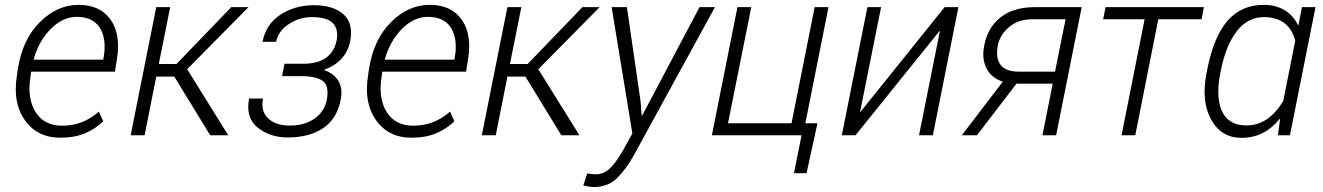

<svg xmlns="http://www.w3.org/2000/svg" viewBox="-20 -558 5458 792"><path d="M228.5 10Q133.5 10 82.5 -62.5Q45 -115 45 -191Q45 -218.5 50 -248.5L54 -275.5Q73 -395.5 144.5 -466.8Q216 -538 304 -538Q393 -538 436 -477Q467 -433 467 -367Q467 -341.5 462 -312.5L454 -262.5H108.5L107 -252Q101.5 -217.5 101.5 -195Q101.5 -137 126 -97Q161 -39.5 236.5 -39.5Q280 -39.5 317 -53.8Q354 -68 388 -97.5L406 -57.5Q373.5 -26.5 330.8 -8.2Q288 10 228.5 10ZM406 -312Q409 -329 410.2 -340.2Q411.5 -351.5 411.5 -366Q411.5 -412.5 391 -444.5Q362 -488.5 296.5 -488.5Q239 -488.5 189.5 -438.8Q140 -389 118.5 -312Z M921.5 0H847L699 -242H624.5L576.5 0H519L624.5 -528.5H682L635 -294H708L934 -528.5H1005L752 -272.5Z M1166.5 9Q1093 9 1042.5 -32Q1004.5 -63 1004 -116Q1004 -132.5 1007.5 -151.5H1065Q1062.5 -139 1062.5 -127Q1062.5 -93 1085.5 -70.5Q1116 -40 1176 -40Q1236 -40 1277 -68.5Q1330.5 -106 1331 -176Q1331 -207.5 1313.5 -222.5Q1287.5 -244 1219 -244H1143.5L1153.5 -295H1229.5Q1290.5 -295 1324.5 -319.5Q1358.5 -344 1368 -388.5Q1371 -401.5 1371 -413.5Q1371 -443 1354 -461.5Q1330 -487.5 1266 -487.5Q1215.5 -487.5 1171.8 -459Q1128 -430.5 1119 -385.5H1063Q1077 -458.5 1136.8 -497.5Q1196.5 -536.5 1275.5 -536.5Q1356 -536.5 1398 -498Q1428.5 -469 1428 -422.5Q1428 -406.5 1424.5 -387.5Q1416 -346 1388.8 -316Q1361.5 -286 1317.5 -270.5V-269Q1359 -254 1377 -222.5Q1388.5 -202 1388.5 -175.5Q1388.5 -161.5 1385 -145Q1369.5 -67 1312.5 -29Q1255.5 9 1166.5 9Z M1677 10Q1582 10 1531 -62.5Q1493.5 -115 1493.5 -191Q1493.5 -218.5 1498.5 -248.5L1502.5 -275.5Q1521.5 -395.5 1593 -466.8Q1664.5 -538 1752.5 -538Q1841.5 -538 1884.5 -477Q1915.5 -433 1915.5 -367Q1915.5 -341.5 1910.5 -312.5L1902.5 -262.5H1557L1555.5 -252Q1550 -217.5 1550 -195Q1550 -137 1574.5 -97Q1609.5 -39.5 1685 -39.5Q1728.5 -39.5 1765.5 -53.8Q1802.5 -68 1836.5 -97.5L1854.5 -57.5Q1822 -26.5 1779.2 -8.2Q1736.5 10 1677 10ZM1854.5 -312Q1857.5 -329 1858.8 -340.2Q1860 -351.5 1860 -366Q1860 -412.5 1839.5 -444.5Q1810.5 -488.5 1745 -488.5Q1687.5 -488.5 1638 -438.8Q1588.5 -389 1567 -312Z M2370 0H2295.5L2147.5 -242H2073L2025 0H1967.5L2073 -528.5H2130.5L2083.5 -294H2156.5L2382.5 -528.5H2453.5L2200.5 -272.5Z M2429 213.5Q2420 213.5 2406.5 211.2Q2393 209 2386 206.5L2402.5 157.5Q2423.5 161 2437 161Q2469 161 2494 138.5Q2519 116 2548.5 64.5L2588.5 -7.5L2503 -528.5H2566L2622 -143L2627 -80.5H2628.5L2865.5 -528.5H2929L2593.5 84.5Q2563 139 2525.8 176.2Q2488.5 213.5 2429 213.5Z M3307 156.5H3255L3286.5 0H2916.5L3022 -528.5H3079L2983 -49.5H3245L3340.5 -528.5H3397.5L3302 -49.5H3352Z M3828 0H3771L3857 -429.5L3855.5 -430L3509 0H3452.5L3558 -528.5H3614.5L3528 -97L3529.5 -96.5L3876.5 -528.5H3933.5Z M4336.5 0H4280L4322.5 -213H4173L4010 0H3947.5L4116.5 -221Q4069.5 -236.5 4049 -276.5Q4036 -302 4036 -333.5Q4036 -351 4040 -370.5Q4054.5 -445.5 4108 -487Q4161.5 -528.5 4248 -528.5H4442ZM4332 -262.5 4375.5 -478.5H4238Q4181 -478.5 4143 -447Q4093 -405.5 4093 -340.5Q4093 -263 4181 -262.5Z M4663 0H4606.5L4701.5 -478.5H4530.5L4540.5 -528.5H4946L4936.5 -478.5H4758Z M5101 10.5Q5017 10.5 4975.5 -65.5Q4949 -114 4949 -179Q4949 -216 4957.5 -259.5Q4985 -406.5 5044 -472.5Q5100.5 -538 5193 -538Q5242.5 -538 5279 -516Q5315.5 -494 5334.5 -453.5L5336 -454L5350.5 -528.5H5406.5L5301 0H5251.5L5260.5 -67.5L5259.5 -68.5Q5229.5 -30.5 5190 -10Q5150.5 10.5 5101 10.5ZM5122 -40.5Q5212.5 -40.5 5273.5 -142L5323 -390.5Q5296.5 -487 5194 -487.5Q5126.5 -487.5 5081.5 -429Q5036.5 -370.5 5016.5 -269.5L5014.5 -259.5Q5005 -215 5005.5 -178.5Q5005.5 -131 5021 -98.5Q5048.5 -40.5 5122 -40.5Z"/></svg>

Font: Roberto Sans Light
Style: Italic
Weight: 300
Italic angle: -11°
Designer: Google
Version: Version 1.00;June 11, 2020;FontCreator 12.0.0.2522 64-bit; t